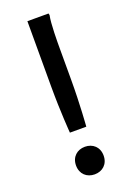

<svg xmlns="http://www.w3.org/2000/svg" viewBox="-141 -774 578 837"><g transform="rotate(-20 148.0 -356.0)"><path d="M108 -200H184C184 -200 192 -299 192 -416V-566C192 -587 192 -676 200 -712L198 -720H100V-416C100 -299 108 -200 108 -200ZM148 8C184 8 212 -16 212 -56C212 -96 184 -120 148 -120C112 -120 84 -96 84 -56C84 -16 112 8 148 8Z"/></g></svg>

Font: Kufam Arabic Latin Roman Normal
Style: Regular
Weight: 400
Designer: Wael Morcos & Artur Schmal
Version: Version 1.200;PS 001.200;hotconv 1.0.88;makeotf.lib2.5.64775